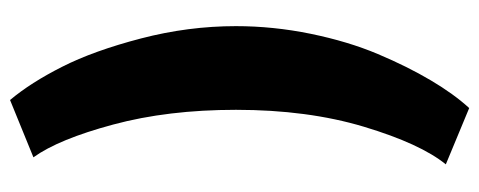

<svg xmlns="http://www.w3.org/2000/svg" viewBox="-306 -436 954 382"><g transform="rotate(90 171.0 -245.0)"><path d="M179 212Q144.5 171 112.8 108.2Q81 45.5 56.5 -48.5Q32 -142.5 32 -237.5Q32 -311.5 47.2 -386Q62.5 -460.5 87.5 -519.8Q112.5 -579 139.8 -625Q167 -671 195 -701.5L307 -655Q266 -604.5 232.2 -492.2Q198.5 -380 198.5 -237.5Q198.5 -102 227.8 6.8Q257 115.5 293 165.5Z"/></g></svg>

Font: League Spartan Black
Style: Regular
Weight: 900
Foundry: The League of Moveable Type
Version: Version 2.002